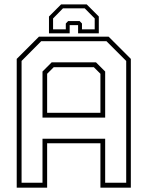

<svg xmlns="http://www.w3.org/2000/svg" viewBox="-20 -870 684 890"><path d="M57.5 0V-597L160.5 -700H483.5L586.5 -597V0H445.5V-206H198.5V0ZM80 -23H177V-227H467.5V-23H565V-587.5L473.5 -679H171L80 -587.5ZM198.5 -347H445.5V-528L415 -558.5H229L198.5 -528ZM177 -325V-538.5L219.5 -581H425L467.5 -538.5V-325ZM382 -849.5 438 -793.5V-715.5H342V-753.5H303V-715.5H207V-793.5L263 -849.5ZM372.5 -831.5H272L226 -784.5V-734H285V-761L296 -772.5H349L360 -761V-734H419V-784.5Z"/></svg>

Font: Tourney ExtraLight
Style: Regular
Weight: 250
Designer: Tyler Finck
Foundry: Etcetera Type Co
Version: Version 1.015